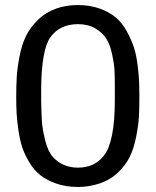

<svg xmlns="http://www.w3.org/2000/svg" viewBox="-20 -725 615 756"><path d="M43.9 -341.8Q43.9 -387.7 45.9 -421.9Q47.9 -456.1 56.9 -502.9Q65.9 -549.8 82.5 -583.5Q99.1 -617.2 129.6 -647Q160.2 -676.8 203.1 -691.9Q241.2 -705.1 286.1 -705.1Q335 -705.1 373.5 -690.9Q412.1 -676.8 437 -655.3Q461.9 -633.8 480 -600.3Q498 -566.9 507.6 -537.4Q517.1 -507.8 522 -467.3Q526.9 -426.8 527.8 -401.9Q528.8 -377 528.8 -342.8Q528.8 -297.9 526.9 -264.4Q524.9 -231 515.9 -185.5Q506.8 -140.1 491 -107.7Q475.1 -75.2 445.1 -46.1Q415 -17.1 373 -2.9Q331.1 11.2 287.1 11.2Q240.2 11.2 202.1 -2Q164.1 -15.1 138.9 -35.2Q113.8 -55.2 95.5 -85.7Q77.1 -116.2 67.6 -145Q58.1 -173.8 52.5 -212.4Q46.9 -251 45.4 -278.8Q43.9 -306.6 43.9 -341.8ZM142.1 -326.2Q143.1 -278.3 145 -247.1Q147 -215.8 158 -171.9Q168.9 -127.9 189 -106Q227.1 -64.9 287.1 -64.9Q351.1 -64.9 388.2 -110.8Q432.1 -166 432.1 -330.1V-390.1Q432.1 -426.3 430.7 -451.2Q429.2 -476.1 421.1 -512.9Q413.1 -549.8 398.4 -573Q383.8 -596.2 355.5 -613Q327.1 -629.9 287.1 -629.9Q215.3 -629.9 178.2 -578.1Q144 -529.3 142.1 -379.9Z"/></svg>

Font: CMU Concrete
Style: Bold
Weight: 700
Version: Version 0.7.0